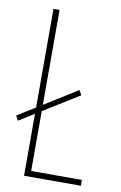

<svg xmlns="http://www.w3.org/2000/svg" viewBox="-83 -762 508 809"><g transform="rotate(10 171.5 -357.0)"><path d="M79 0H322V-25H105V-281L258 -376L246 -396L105 -308V-714H79V-292L2 -244L13 -224L79 -265Z"/></g></svg>

Font: Noto Sans Myanmar ExtraCondensed Thin
Style: Regular
Weight: 100
Width: 2
Designer: Monotype Design Team
Foundry: Monotype Imaging Inc.
Version: Version 2.107